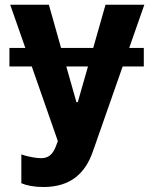

<svg xmlns="http://www.w3.org/2000/svg" viewBox="-20 -565 632 790"><path d="M571.7 -367.9H511.7L573.9 -545.5H414.1L363.6 -367.9H231.2L181.1 -545.5H22L84.2 -367.9H18.8V-291.5H110.8L218 15.6L209.2 38.7C196 73.2 176.5 85.6 149.9 85.9C134.9 85.9 101.2 82 67.8 70.3V188.9C89.5 198.2 120.4 204.5 158.7 204.5C271.3 204.5 331.3 147 361.9 58.9L484.7 -291.5H571.7ZM252.8 -291.5H342L300.1 -144.9H294.4Z"/></svg>

Font: Magic Ui Pro
Style: Bold
Weight: 700
Designer: Stefan Endress, Andreas Faust
Version: Version 1.000;FEAKit 1.0